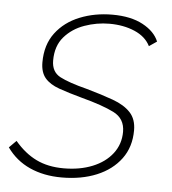

<svg xmlns="http://www.w3.org/2000/svg" viewBox="-58 -569 557 620"><g transform="rotate(5 220.5 -259.0)"><path d="M164 10Q106 10 60.5 -10.5Q15 -31 -14 -72L9 -95Q41 -57 79 -38.5Q117 -20 168 -20Q220 -20 261 -36.5Q302 -53 325.5 -83.5Q349 -114 349 -154Q349 -197 312 -215.5Q275 -234 207 -252Q163 -264 132 -275Q101 -286 85.5 -304.5Q70 -323 70 -355Q70 -412 99 -450.5Q128 -489 176.5 -508.5Q225 -528 282 -528Q342 -528 381 -507Q420 -486 433 -454L408 -437Q393 -467 357 -482.5Q321 -498 275 -498Q234 -498 194.5 -484Q155 -470 129.5 -440.5Q104 -411 104 -364Q104 -327 132.5 -312Q161 -297 220 -282Q270 -268 307 -254.5Q344 -241 364 -219.5Q384 -198 384 -162Q384 -108 355.5 -69.5Q327 -31 277.5 -10.5Q228 10 164 10Z"/></g></svg>

Font: Raleway ExtraLight
Style: Italic
Weight: 200
Italic angle: -12°
Designer: Matt McInerney, Pablo Impallari, Rodrigo Fuenzalida
Foundry: Matt McInerney, Pablo Impallari, Rodrigo Fuenzalida
Version: Version 4.026